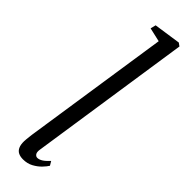

<svg xmlns="http://www.w3.org/2000/svg" viewBox="-283 -816 824 824"><g transform="rotate(45 129.0 -404.0)"><path d="M121.5 -70Q119 -54 124.5 -46Q130 -38 138.5 -38Q148.5 -38 160.8 -45.2Q173 -52.5 190 -71L201 -52.5Q194 -41 180 -26.5Q166 -12 145.8 -1Q125.5 10 99.5 10Q83 10 71.2 4.2Q59.5 -1.5 53.5 -14.8Q47.5 -28 48 -49.5Q48 -53.5 48.8 -60.8Q49.5 -68 50.5 -76.8Q51.5 -85.5 52.5 -93.5L153 -760.5L89.5 -775L95.5 -799.5L218 -817.5L232 -807.5Z"/></g></svg>

Font: Merriweather 72pt Light
Style: Italic
Weight: 300
Italic angle: -7.8°
Version: Version 2.101